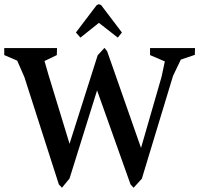

<svg xmlns="http://www.w3.org/2000/svg" viewBox="-27 -881 947 913"><path d="M593.8 -3.9 434.6 -451.2 303.7 -32.2 267.6 11.7 252.9 -3.9 88.9 -514.6 54.7 -592.8 -6.8 -619.1V-652.3H244.1L243.2 -619.1L184.6 -590.8L204.1 -523.4L303.7 -197.3L437.5 -618.2L469.7 -653.3L482.4 -637.7L643.6 -177.7L741.2 -515.6L756.8 -588.9L686.5 -619.1V-652.3H900.4L899.4 -620.1L833 -597.7L795.9 -520.5L647.5 -31.2L608.4 11.7ZM334 -726.6 432.6 -856.4 443.4 -861.3 454.1 -856.4 552.7 -726.6 533.2 -702.1 444.3 -771.5H442.4L355.5 -702.1Z"/></svg>

Font: Comprehension Dark
Style: Regular
Weight: 700
Designer: Alfredo Marco Pradil
Foundry: Alfredo Marco Pradil
Version: 1.0